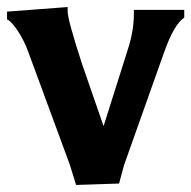

<svg xmlns="http://www.w3.org/2000/svg" viewBox="-26 -514 543 545"><path d="M166 -482Q166 -458 207 -332L268 -156L336 -371Q354 -425 354 -474V-486H497V-464Q468 -445 440 -366L326 -45L312 7L190 11L172 -47L53 -370Q42 -400 24 -427Q6 -454 -6 -459V-481L166 -494Z"/></svg>

Font: Asul
Style: Bold
Weight: 700
Designer: Mariela Monsalve
Foundry: Mariela Monsalve
Version: Version 1.002